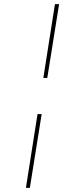

<svg xmlns="http://www.w3.org/2000/svg" viewBox="-20 -815 380 926"><path d="M189 -439 245 -795H265L208 -439ZM105 91 161 -265H181L124 91Z"/></svg>

Font: Bitter Thin
Style: Italic
Weight: 100
Italic angle: -9°
Designer: Sol Matas, and Bitter project Authors
Foundry: Sol Matas
Version: Version 2.002